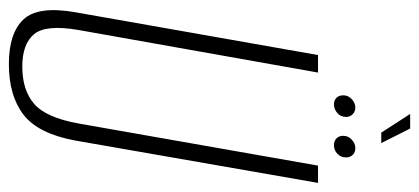

<svg xmlns="http://www.w3.org/2000/svg" viewBox="-270 -648 922 422"><g transform="rotate(90 191.0 -437.0)"><path d="M121 4.5Q190.5 4.5 232.2 -27.8Q274 -60 289 -142L382 -675H344L251.5 -149Q238.5 -77 208.2 -51Q178 -25 126.5 -25Q76.5 -25 55 -51Q33.5 -77 46 -149L139.5 -675H101L7 -142Q-7.5 -60 22.5 -27.8Q52.5 4.5 121 4.5ZM210 -710Q220 -710 228.5 -717.5Q237 -725 237 -736.5Q237 -745.5 231 -751.2Q225 -757 216.5 -757Q206.5 -757 198 -749.2Q189.5 -741.5 189.5 -730.5Q189.5 -721 195 -715.5Q200.5 -710 210 -710ZM299 -710Q310 -710 318 -717.5Q326 -725 326 -736.5Q326 -745.5 320.5 -751.2Q315 -757 305.5 -757Q295.5 -757 287 -749.2Q278.5 -741.5 278.5 -730.5Q278.5 -721 284.2 -715.5Q290 -710 299 -710ZM271.5 -814H294.5L262.5 -877.5H230.5Z"/></g></svg>

Font: Anybody Condensed ExtraLight
Style: Italic
Weight: 250
Width: 3
Italic angle: -10°
Version: Version 1.113;gftools[0.9.25]